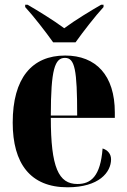

<svg xmlns="http://www.w3.org/2000/svg" viewBox="-20 -786 539 816"><path d="M206 -606H301C333 -651 385 -718 420 -756V-766H410C370 -743 300 -701 253 -666C206 -701 137 -743 97 -766H87V-756C122 -718 174 -651 206 -606ZM267 10C401 10 452 -54 452 -109C452 -133 436 -149 416 -155C407 -36 366 -4 309 -4C229 -4 196 -74 196 -285H468V-308C468 -466 388 -550 257 -550C115 -550 34 -453 34 -265C34 -91 109 10 267 10ZM308 -295H196C196 -491 213 -540 256 -540C298 -540 308 -491 308 -295Z"/></svg>

Font: Noto Serif Display ExtraCondensed Black
Style: Regular
Weight: 900
Width: 2
Designer: Monotype Design Team
Foundry: Monotype Imaging Inc.
Version: Version 2.009